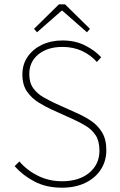

<svg xmlns="http://www.w3.org/2000/svg" viewBox="-20 -860 556 892"><path d="M268 12Q195 12 140.5 -16.5Q86 -45 48 -88L70 -110Q106 -68 157 -43Q208 -18 268 -18Q348 -18 395 -57.5Q442 -97 442 -160Q442 -204 425 -230.5Q408 -257 380.5 -274Q353 -291 320 -306L218 -352Q190 -365 159 -384Q128 -403 106 -434Q84 -465 84 -514Q84 -561 108.5 -596.5Q133 -632 175 -652Q217 -672 270 -672Q330 -672 376 -648.5Q422 -625 450 -594L430 -572Q402 -604 361.5 -623Q321 -642 270 -642Q201 -642 158.5 -607.5Q116 -573 116 -516Q116 -475 135 -449.5Q154 -424 181.5 -408.5Q209 -393 232 -382L334 -336Q371 -320 402.5 -299Q434 -278 454 -245.5Q474 -213 474 -162Q474 -112 448.5 -72.5Q423 -33 376.5 -10.5Q330 12 268 12ZM152 -710 138 -726 254 -840H282L398 -726L384 -710L270 -810H266Z"/></svg>

Font: Source Sans 3 Variable
Style: Regular
Weight: 200
Designer: Paul D. Hunt
Foundry: Adobe Systems Incorporated
Version: Version 3.026